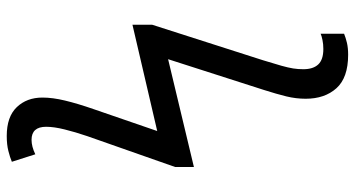

<svg xmlns="http://www.w3.org/2000/svg" viewBox="-254 -532 1021 552"><g transform="rotate(-90 256.0 -256.5)"><path d="M374 234.4Q308.1 234.4 277.8 200.7Q247.6 167 247.6 112.3Q247.6 84.5 254.4 56.6Q261.2 28.8 272.9 -7.8L361.3 -283.2L51.3 -209V-262.7L140.1 -515.6Q151.9 -550.3 159.4 -580.8Q167 -611.3 167 -633.8Q167 -675.8 129.4 -675.8Q110.4 -675.8 87.9 -665L66.4 -732.4Q79.1 -737.8 97.4 -742.4Q115.7 -747.1 140.6 -747.1Q195.8 -747.1 223.4 -718.3Q251 -689.5 251 -644.5Q251 -615.2 242.4 -579.6Q233.9 -543.9 217.3 -496.1L154.8 -314.5L460.4 -385.7V-329.1L358.4 -10.7Q348.1 22.5 342.5 42.5Q336.9 62.5 334.7 76.4Q332.5 90.3 332.5 105.5Q332.5 133.8 346.2 148.4Q359.9 163.1 390.6 163.1Q404.8 163.1 416.5 160.6Q428.2 158.2 434.6 155.3V222.7Q422.9 227.5 408.2 231Q393.6 234.4 374 234.4Z"/></g></svg>

Font: Lunasima
Style: Regular
Weight: 400
Designer: The DocRepair Project, Monotype Design Team
Foundry: Google
Version: Version 2.009